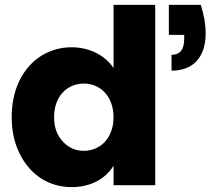

<svg xmlns="http://www.w3.org/2000/svg" viewBox="-20 -760 874 788"><path d="M61 -129C104 -41 182 8 274 8C353 8 414 -27 446 -80V0H617V-740H446V-481C411 -533 347 -566 274 -566C136 -566 28 -454 28 -280C28 -223 39 -172 61 -129ZM202 -280C202 -365 256 -417 324 -417C392 -417 446 -364 446 -279C446 -194 392 -141 324 -141C290 -141 261 -154 238 -179C214 -204 202 -237 202 -280ZM736 -617V-601C736 -557 719 -535 684 -535V-470C776 -470 824 -529 824 -622C824 -661 817 -700 804 -740H673V-617Z"/></svg>

Font: Poppins
Style: Bold
Weight: 700
Designer: Ninad Kale (Devanagari), Jonny Pinhorn (Latin)
Foundry: Indian Type Foundry
Version: 4.004